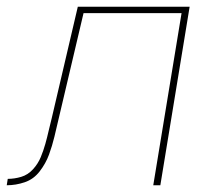

<svg xmlns="http://www.w3.org/2000/svg" viewBox="-52 -550 648 570"><path d="M-32 0Q-5 0 21.5 -9Q48 -18 66 -41.5Q84 -65 93.5 -91Q103 -117 109.5 -144Q116 -171 122 -197L196 -511H487L403 0H424L511 -530H179L102 -201Q97 -182 92.5 -162Q88 -142 82.5 -122.5Q77 -103 69 -83.5Q61 -64 46 -47.5Q31 -31 11 -25Q-9 -19 -29 -19Z"/></svg>

Font: Iosevka Sparkle Thin
Style: Italic
Weight: 100
Italic angle: -9°
Designer: Belleve Invis
Foundry: Belleve Invis
Version: Version 4.5.0; ttfautohint (v1.8.3)